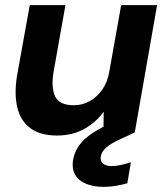

<svg xmlns="http://www.w3.org/2000/svg" viewBox="-20 -516 647 748"><path d="M202 12Q137 12 98.5 -16.5Q60 -45 47.5 -97Q35 -149 46 -219L96 -496H235L188 -232Q179 -172 195.5 -139Q212 -106 268 -106Q301 -106 329.5 -122Q358 -138 378.5 -167Q399 -196 406 -238L452 -496H592L505 0H383L384 -80H383Q353 -38 307 -13Q261 12 202 12ZM383 212Q346 212 316.5 200.5Q287 189 273 165Q259 141 265 105Q270 77 287.5 51.5Q305 26 341 2Q377 -22 437 -46L485 -65L505 0L451 25Q411 43 393.5 59Q376 75 373 92Q369 110 380.5 120.5Q392 131 415 131Q431 131 450 127Q469 123 490 116L476 198Q455 204 431.5 208Q408 212 383 212Z"/></svg>

Font: DM Sans 28pt ExtraBold
Style: Italic
Weight: 800
Italic angle: -10°
Version: Version 4.004;gftools[0.9.30]